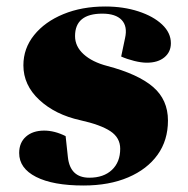

<svg xmlns="http://www.w3.org/2000/svg" viewBox="-20 -557 578 591"><path d="M255 -10Q299 -10 324.5 -34Q350 -58 350 -99Q350 -133 320 -153Q290 -173 227 -187Q150 -204 101 -249.5Q52 -295 52 -356Q52 -408 85 -449Q118 -490 175 -513.5Q232 -537 304 -537Q360 -537 406 -522Q452 -507 479 -481.5Q506 -456 506 -424Q506 -397 486 -380.5Q466 -364 432 -364Q415 -364 393 -369.5Q371 -375 353 -383L365 -440Q373 -476 354.5 -495.5Q336 -515 295 -515Q211 -515 211 -446Q211 -414 237.5 -390Q264 -366 310 -354Q405 -329 451 -289.5Q497 -250 497 -186Q497 -125 465 -80.5Q433 -36 374.5 -11Q316 14 237 14Q143 14 91 -12.5Q39 -39 39 -86Q39 -118 60 -136.5Q81 -155 116 -155Q148 -155 182 -138L189 -73Q196 -10 255 -10Z"/></svg>

Font: Literata 72pt Black
Style: Italic
Weight: 900
Italic angle: -2°
Designer: Latin by Veronika Burian and Jose Scaglione. Greek by Irene Vlachou. Cyrillic by Vera Evstafieva
Foundry: TypeTogether
Version: Version 3.002